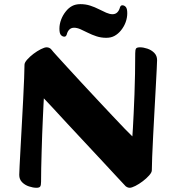

<svg xmlns="http://www.w3.org/2000/svg" viewBox="-20 -876 810 909"><path d="M152.3 13Q136.8 13 117.3 6.6Q97.9 0.2 84.5 -13.4Q71.1 -26.9 71.1 -48Q71.1 -55.5 72.8 -90.4Q74.6 -125.2 77.4 -177.4Q80.3 -229.6 83.5 -289.3Q86.8 -349 89.7 -405.5Q92.5 -462.1 94.3 -506Q96 -549.9 96 -569.6Q96 -579.4 108.4 -593.6Q120.9 -607.8 138.4 -621.1Q156 -634.4 173.5 -643.2Q190.9 -652 201 -652Q207.7 -652 214.1 -648.9Q220.5 -645.8 225 -639.5Q228.7 -634.1 249 -611.9Q269.4 -589.7 299.8 -556.2Q330.2 -522.7 367.2 -483Q404.1 -443.4 441.4 -403.4Q478.7 -363.5 512.4 -327.7Q546.1 -291.9 570.9 -266.1Q595.8 -240.3 606.7 -230.3Q607.5 -240.4 609.2 -268.9Q611 -297.4 612.8 -338.5Q614.7 -379.6 616.6 -428.1Q618.4 -476.6 619.3 -527.1Q620.2 -577.5 620.2 -623.9Q620.2 -639.9 623.9 -646Q627.7 -652 643 -652Q658.8 -652 677.7 -645.7Q696.6 -639.4 710.2 -625.9Q723.7 -612.3 723.7 -591.3Q723.7 -584.5 722 -549.2Q720.2 -514 717.4 -461.7Q714.5 -409.4 711.3 -349.8Q708 -290.2 705.1 -233.7Q702.3 -177.2 700.5 -133.6Q698.8 -90.1 698.8 -69.6Q698.8 -59.8 686.2 -45.6Q673.7 -31.4 656 -18Q638.3 -4.6 621 4.2Q603.6 13 593.8 13Q587.8 13 581.2 9.8Q574.5 6.5 569.8 0.2Q561.2 -8.8 533 -39.2Q504.9 -69.6 464.9 -112.6Q424.8 -155.6 380.7 -202.9Q336.5 -250.1 296.3 -293.4Q256.1 -336.7 227 -368.5Q197.9 -400.2 187.6 -410.4Q186.8 -400.9 185.7 -375.7Q184.6 -350.5 182.9 -315.2Q181.1 -279.9 179.7 -239.2Q178.4 -198.5 177.1 -157.2Q175.9 -116 175.1 -79.3Q174.4 -42.5 174.4 -15.1Q174.4 0.7 170.5 6.8Q166.6 13 152.3 13ZM483.1 -697Q458.8 -697 436.9 -704.1Q415.1 -711.2 396 -720.9Q377 -730.6 360.7 -737.7Q344.3 -744.7 330.8 -744.7Q317.3 -744.7 308.6 -736.3Q299.8 -727.8 296.1 -713Q292.8 -702.4 284.8 -702.4Q275.6 -702.4 268.4 -710.2Q261.3 -718 261.3 -740.2Q261.3 -761.4 269.3 -782.8Q277.3 -804.1 291.3 -821.6Q304.6 -838.6 321.3 -847.5Q337.9 -856.4 360.7 -856.4Q385.8 -856.4 407.3 -849.3Q428.8 -842.3 447.7 -832.6Q466.6 -822.9 483 -815.8Q499.5 -808.7 512.7 -808.7Q526.5 -808.7 535.2 -817.4Q544 -826.1 547.7 -840.2Q551 -851 559 -851Q568.3 -851 575.4 -843.2Q582.5 -835.4 582.5 -813.3Q582.5 -792 574.9 -771Q567.3 -750.1 552.5 -731.8Q539.2 -715.5 522.5 -706.3Q505.9 -697 483.1 -697Z"/></svg>

Font: Briem Hand Thin
Style: Regular
Weight: 100
Designer: Gunnlaugur SE Briem, Eben Sorkin
Foundry: Sorkin Type Co.
Version: Version 1.003